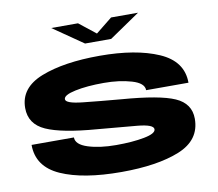

<svg xmlns="http://www.w3.org/2000/svg" viewBox="-92 -998 1265 1112"><g transform="rotate(-10 540.0 -442.0)"><path d="M455.5 -765.5 278 -888H435.5L533.5 -810.5L630 -888H788.5L609 -765.5ZM534.5 4Q310.5 4 179.5 -54.2Q48.5 -112.5 48.5 -241H297.5Q297.5 -199 366.2 -177Q435 -155 532 -155Q627.5 -155 696.5 -168.2Q765.5 -181.5 765.5 -207Q765.5 -235 670.2 -244Q575 -253 438.5 -264.5Q232.5 -280.5 140.8 -321.8Q49 -363 49 -457.5Q49 -576.5 182.2 -628.8Q315.5 -681 526 -681Q738.5 -681 872.2 -622.8Q1006 -564.5 1006 -438H757Q757 -480 685 -501Q613 -522 522.5 -522Q422.5 -522 353.5 -507.2Q284.5 -492.5 284.5 -468Q284.5 -443 381.8 -432.5Q479 -422 607.5 -411Q829 -394 917.5 -355Q1006 -316 1006 -226.5Q1006 -101 876.5 -48.5Q747 4 534.5 4Z"/></g></svg>

Font: Anybody UltraExpanded ExtraBold
Style: Regular
Weight: 800
Width: 9
Designer: Tyler Finck
Foundry: Etcetera Type Company
Version: Version 1.010; ttfautohint (v1.8.3) -l 8 -r 50 -G 200 -x 14 